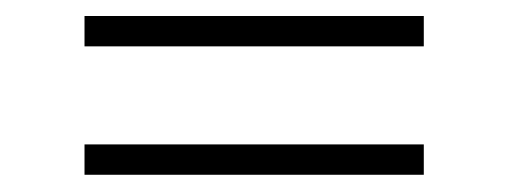

<svg xmlns="http://www.w3.org/2000/svg" viewBox="-20 -454 620 234"><path d="M83 -278H496.5V-241H83ZM83 -434.5H496.5V-397.5H83Z"/></svg>

Font: Lato Light
Style: Regular
Weight: 300
Designer: Lukasz Dziedzic
Foundry: Lukasz Dziedzic
Version: Version 1.104; Western+Polish opensource